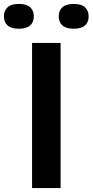

<svg xmlns="http://www.w3.org/2000/svg" viewBox="-79 -959 472 979"><path d="M84.5 0V-740H230V0ZM297 -812.5Q258 -812.5 239.2 -829.2Q220.5 -846 220.5 -875.5Q220.5 -905 239.2 -922Q258 -939 297 -939Q335.5 -939 354.2 -922Q373 -905 373 -875.5Q373 -846 354.2 -829.2Q335.5 -812.5 297 -812.5ZM17 -812.5Q-21.5 -812.5 -40.2 -829.2Q-59 -846 -59 -875.5Q-59 -905 -40.2 -922Q-21.5 -939 17 -939Q56 -939 74.8 -922Q93.5 -905 93.5 -875.5Q93.5 -846 74.8 -829.2Q56 -812.5 17 -812.5Z"/></svg>

Font: Encode Sans Expanded Expanded SemiBold
Style: Regular
Weight: 600
Width: 7
Designer: Multiple Designers
Foundry: Impallari Type
Version: Version 3.000; ttfautohint (v1.8.3) -l 8 -r 50 -G 200 -x 14 